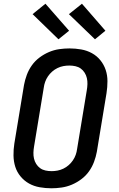

<svg xmlns="http://www.w3.org/2000/svg" viewBox="-20 -1003 640 1031"><path d="M256 8Q224 8 193 2.5Q162 -3 136 -17.5Q110 -32 90.5 -55.5Q71 -79 62 -107.5Q53 -136 52.5 -168Q52 -200 57 -232L109 -547Q114 -574 124 -601Q134 -628 151 -652Q168 -676 192 -694Q216 -712 243 -723.5Q270 -735 298 -739Q326 -743 353 -743Q385 -743 416 -737.5Q447 -732 473.5 -717.5Q500 -703 519 -679.5Q538 -656 547.5 -627.5Q557 -599 557 -567Q557 -535 552 -503L500 -188Q495 -161 485 -134Q475 -107 458 -83Q441 -59 417 -41Q393 -23 366 -11.5Q339 0 311 4Q283 8 256 8ZM257 -84Q273 -84 289 -87Q305 -90 320.5 -97.5Q336 -105 349 -116.5Q362 -128 371.5 -142Q381 -156 386.5 -171.5Q392 -187 394 -203L446 -518Q449 -535 449.5 -551.5Q450 -568 446.5 -583.5Q443 -599 434.5 -612.5Q426 -626 413.5 -635Q401 -644 385 -647.5Q369 -651 352 -651Q336 -651 320 -648Q304 -645 288.5 -637.5Q273 -630 260 -618.5Q247 -607 237.5 -593Q228 -579 222.5 -563.5Q217 -548 215 -532L163 -217Q160 -200 159.5 -183.5Q159 -167 162.5 -151.5Q166 -136 174.5 -122.5Q183 -109 195.5 -100Q208 -91 224 -87.5Q240 -84 257 -84ZM490 -792 350 -927 420 -983 546 -838ZM294 -792 155 -927 224 -983 351 -838Z"/></svg>

Font: Iosevka SS04 Semibold Extended
Style: Italic
Weight: 600
Width: 7
Italic angle: -9°
Monospace: yes
Designer: Belleve Invis
Foundry: Belleve Invis
Version: Version 19.0.0; ttfautohint (v1.8.4)